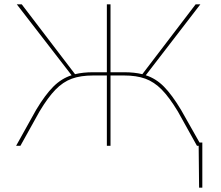

<svg xmlns="http://www.w3.org/2000/svg" viewBox="-20 -678 1026 893"><path d="M921 -15V195H906L904 0H896L807 -160Q767 -226 732 -261.5Q697 -297 656 -312Q615 -327 556 -327H494V0H477V-327H414Q355 -327 314 -312Q273 -297 238 -261Q203 -225 164 -160L75 0H55L148 -167Q190 -237 228 -275Q266 -313 313 -328L58 -658H81L329 -333Q366 -342 412 -342H477V-658H494V-342H558Q605 -342 642 -333L890 -658H912L658 -328Q705 -313 742.5 -275Q780 -237 822 -167L908 -15Z"/></svg>

Font: Ysabeau Thin
Style: Regular
Weight: 200
Designer: Christian Thalmann (Catharsis Fonts)
Version: Version 0.003